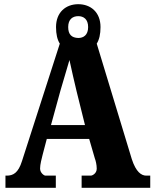

<svg xmlns="http://www.w3.org/2000/svg" viewBox="-20 -895 736 915"><path d="M6 0H246V-58H196C191 -58 171 -70 171 -92C171 -111 179 -141 183 -157L203 -233H405L432 -140C436 -130 441 -110 441 -91C441 -67 418 -58 414 -58H369V0H696V-58H677C654 -58 628 -75 608 -137L441 -687C453 -706 459 -732 459 -766C459 -837 412 -875 353 -875C294 -875 247 -837 247 -766C247 -732 253 -706 265 -687L85 -128C67 -70 42 -58 12 -58H6ZM353 -714C322 -715 305 -730 305 -766C305 -804 327 -818 353 -818C378 -818 400 -804 400 -766C400 -728 378 -714 353 -714ZM223 -299 268 -463C279 -500 300 -573 311 -609C320 -565 336 -499 345 -460L385 -299Z"/></svg>

Font: Noto Serif Sinhala Condensed Black
Style: Regular
Weight: 900
Width: 3
Designer: Jelle Bosma - Monotype Design Team
Foundry: Monotype Imaging Inc.
Version: Version 2.007